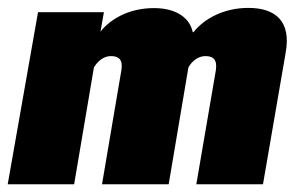

<svg xmlns="http://www.w3.org/2000/svg" viewBox="-61 -478 784 498"><path d="M-41 0H131.3L182.6 -303.2C192.9 -320.3 208.5 -332.5 226.6 -332.5C246.1 -332.5 258.3 -324.2 253.9 -296.4L203.6 0H376.5L427.7 -303.2C437.5 -320.8 454.1 -332.5 471.7 -332.5C491.2 -332.5 502.9 -324.2 499 -296.4L448.2 0H621.1L679.7 -339.8C695.3 -423.3 653.3 -457.5 583 -457.5C520.5 -457.5 468.8 -430.2 440.9 -394.5H439C431.2 -432.1 395.5 -457 338.4 -457C274.4 -457 225.6 -429.2 199.7 -396L208.5 -446.3H37.6Z"/></svg>

Font: Roboto Flex Super Cond Black
Style: Italic
Weight: 900
Width: 3
Italic angle: -10°
Designer: Berlow after Robertson
Foundry: Google
Version: Version 3.200;Glyphs 3.3 (3311)